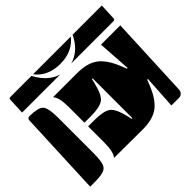

<svg xmlns="http://www.w3.org/2000/svg" viewBox="-144 -817 993 993"><g transform="rotate(-45 352.5 -320.0)"><path d="M192 -28Q213 -50 213 -120V-238H259Q326 -238 352 -219Q378 -200 394 -131L400 -106H405V-397H400L394 -372Q378 -303 352 -284Q326 -265 259 -265H213V-380Q213 -450 192 -472V-473H368Q443 -473 484 -441.5Q525 -410 554 -337L566 -307H571L559 -490H700L680 -40Q679 -27 670.5 -18.5Q662 -10 650 -10H594L605 -193H600L588 -163Q559 -90 518 -58.5Q477 -27 402 -27ZM0 -10 20 -475Q21 -490 35 -490Q97 -490 116 -471.5Q135 -453 135 -380V-120Q135 -47 116.5 -28.5Q98 -10 35 -10ZM22 -530 26 -620Q26 -630 36 -630H190Q233 -550 300 -530ZM382 -530Q454 -551 491 -630H705L701 -540Q701 -530 691 -530ZM202 -630H478Q430 -568 340 -568Q250 -568 202 -630Z"/></g></svg>

Font: PrimecolorB
Style: Medium
Weight: 500
Designer: gluk
Foundry: gluk
Version: Version 0.672